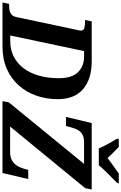

<svg xmlns="http://www.w3.org/2000/svg" viewBox="239 -1234 971 1537"><g transform="rotate(90 724.5 -465.5)"><path d="M-24 0 -13 -53H1Q22 -53 41 -57Q60 -61 74 -74Q88 -87 93 -113L197 -604Q199 -609 200 -616Q201 -623 201 -627Q201 -649 181 -655Q161 -661 129 -661H116L127 -714H447Q590 -714 670 -644.5Q750 -575 750 -442Q750 -353 722.5 -273Q695 -193 641 -131.5Q587 -70 508.5 -35Q430 0 328 0ZM285 -62Q355 -62 410 -90.5Q465 -119 503.5 -170.5Q542 -222 562 -293.5Q582 -365 582 -450Q582 -555 534.5 -604Q487 -653 407 -653H365L240 -62ZM766 0 775 -50 1268 -653H1094Q1064 -653 1042 -644Q1020 -635 1005 -616Q990 -597 981 -566L964 -508H892L941 -714H1473L1463 -663L969 -61H1175Q1206 -61 1231 -71.5Q1256 -82 1275 -106Q1294 -130 1306 -170L1317 -206H1389L1341 0ZM1144 -771Q1136 -792 1121.5 -819Q1107 -846 1092.5 -872.5Q1078 -899 1066 -918L1069 -931H1132Q1144 -920 1160 -904Q1176 -888 1192.5 -871.5Q1209 -855 1221 -841Q1239 -855 1262 -871.5Q1285 -888 1307.5 -904Q1330 -920 1346 -931H1424L1421 -918Q1402 -899 1376 -873.5Q1350 -848 1324 -821.5Q1298 -795 1279 -771Z"/></g></svg>

Font: Noto Serif
Style: Italic
Weight: 400
Italic angle: -12°
Designer: Monotype Design Team
Foundry: Monotype Imaging Inc.
Version: Version 2.013